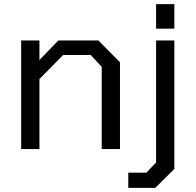

<svg xmlns="http://www.w3.org/2000/svg" viewBox="-20 -718 942 925"><path d="M732 -580V-698H820V-580ZM82 0V-523H170V-429L261 -523H454L558 -418V0H470V-396L417 -453H284L170 -337V0ZM598 187V114H685L732 65V-523H820V96L728 187Z"/></svg>

Font: Tomorrow
Style: Regular
Weight: 400
Designer: Tony de Marco, Monica Rizzolli
Foundry: Just in Type
Version: Version 2.002